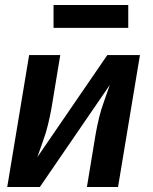

<svg xmlns="http://www.w3.org/2000/svg" viewBox="-20 -751 616 771"><path d="M9 0H140L421 -410Q410 -377 398 -344.5Q386 -312 378 -279Q370 -246 364 -212L329 0H454L542 -530H411L130 -120Q141 -153 153 -185.5Q165 -218 173 -251.5Q181 -285 187 -318L222 -530H97ZM195 -639H495V-731H195Z"/></svg>

Font: Iosevka Sparkle Oblique
Style: Bold
Weight: 700
Italic angle: -9°
Designer: Belleve Invis
Foundry: Belleve Invis
Version: Version 4.5.0; ttfautohint (v1.8.3)